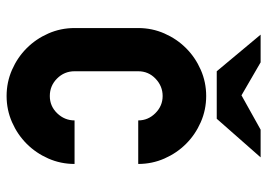

<svg xmlns="http://www.w3.org/2000/svg" viewBox="-134 -663 810 582"><g transform="rotate(90 271.0 -372.0)"><path d="M271 -592Q313 -592 350.5 -575.5Q388 -559 416 -531Q444 -503 460.5 -465.5Q477 -428 477 -386H345Q345 -416 323 -438Q301 -460 271 -460Q241 -460 218.5 -438.5Q196 -417 196 -386V-193Q196 -162 218 -140Q240 -118 271 -118Q302 -118 323.5 -140.5Q345 -163 345 -193H477Q477 -151 460.5 -113.5Q444 -76 416 -48Q388 -20 350.5 -3.5Q313 13 271 13Q229 13 191.5 -3.5Q154 -20 126 -48Q98 -76 81.5 -113.5Q65 -151 65 -193V-386Q65 -428 81.5 -465.5Q98 -503 126 -531Q154 -559 191.5 -575.5Q229 -592 271 -592ZM340 -624H196L85 -757H169L269 -699L373 -757H457Z"/></g></svg>

Font: PostBus
Style: Regular
Weight: 400
Designer: Peter Wiegel
Version: Version 1.001